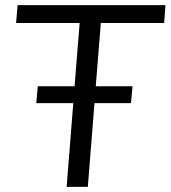

<svg xmlns="http://www.w3.org/2000/svg" viewBox="-20 -732 668 752"><path d="M375 -642 355 -394H499L493 -328H350L324 0H241L267 -328H122L128 -394H272L292 -642H43L49 -712H628L623 -642Z"/></svg>

Font: Muli
Style: Italic
Weight: 400
Italic angle: -4.541°
Designer: Vernon Adams
Foundry: Vernon Adams
Version: Version 2.001